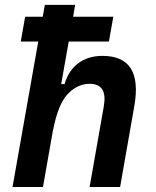

<svg xmlns="http://www.w3.org/2000/svg" viewBox="-20 -752 626 772"><path d="M340.3 0 397.5 -325.2Q413.1 -415 340.3 -415Q291.5 -415 252.2 -373.8Q212.9 -332.5 192.9 -226.1V-228L152.8 0H30.3L133.8 -585H63.5L81.1 -684.6H151.9L160.2 -732.4H282.2L273.9 -684.6H435.5L418 -585H256.3L226.1 -414.1H239.7Q255.4 -468.3 294.9 -497.8Q334.5 -527.3 392.1 -527.3Q555.7 -527.3 520 -325.2L462.9 0Z"/></svg>

Font: Cascadia Mono NF SemiBold
Style: Italic
Weight: 600
Italic angle: -10°
Monospace: yes
Designer: Aaron Bell
Foundry: Saja Typeworks
Version: Version 2404.023; ttfautohint (v1.8.4)